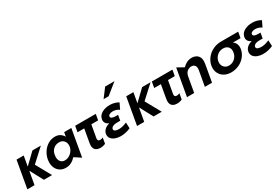

<svg xmlns="http://www.w3.org/2000/svg" viewBox="82 -1984 4590 3156"><g transform="rotate(-30 2377.0 -406.0)"><path d="M238 -512H102L12 0H148L192 -249L326 0H481L321 -289L564 -512H404L204 -320Z M848 -409Q903 -409 935.5 -373.5Q968 -338 968 -286Q968 -241 943 -198.5Q918 -156 876 -129.5Q834 -103 787 -103Q736 -103 708.5 -136.5Q681 -170 681 -224Q681 -246 685 -265Q696 -332 740 -370.5Q784 -409 848 -409ZM1142 -512H1006L992 -433Q965 -478 927 -501Q889 -524 835 -524Q763 -524 702 -487Q641 -450 601 -388.5Q561 -327 548 -256Q543 -226 543 -202Q543 -142 566 -94Q589 -46 634 -17.5Q679 11 741 11Q798 11 843 -12Q888 -35 930 -80L1052 0Z M1606 -512 1586 -400H1457L1415 -164Q1413 -150 1413 -145Q1413 -105 1455 -105Q1485 -105 1511 -119L1492 -10Q1447 11 1397 11Q1338 11 1305.5 -17.5Q1273 -46 1273 -103Q1273 -124 1277 -144L1322 -400H1195L1215 -512Z M1812 -104Q1845 -104 1880.5 -112Q1916 -120 1964 -141L1969 -29Q1875 12 1782 12Q1727 12 1682 -4.5Q1637 -21 1610.5 -51Q1584 -81 1584 -121Q1584 -173 1620.5 -212Q1657 -251 1721 -266Q1685 -281 1666 -306Q1647 -331 1647 -364Q1647 -371 1649 -385Q1661 -451 1725 -487.5Q1789 -524 1876 -524Q1966 -524 2039 -480L1986 -370Q1931 -409 1866 -409Q1829 -409 1804 -395Q1779 -381 1779 -358Q1779 -337 1803.5 -326Q1828 -315 1870 -315H1916L1898 -213H1840Q1781 -213 1751 -195Q1721 -177 1721 -150Q1721 -125 1748.5 -114.5Q1776 -104 1812 -104ZM1838 -657H1934L2141 -824H1964Z M2320 -512H2184L2094 0H2230L2274 -249L2408 0H2563L2403 -289L2646 -512H2486L2286 -320Z M3061 -512 3041 -400H2912L2870 -164Q2868 -150 2868 -145Q2868 -105 2910 -105Q2940 -105 2966 -119L2947 -10Q2902 11 2852 11Q2793 11 2760.5 -17.5Q2728 -46 2728 -103Q2728 -124 2732 -144L2777 -400H2650L2670 -512Z M3579 -376Q3579 -448 3537.5 -485.5Q3496 -523 3430 -523Q3335 -523 3257 -443L3132 -512L3042 0H3178L3229 -286Q3239 -345 3276 -374Q3313 -403 3355 -403Q3390 -403 3412.5 -381.5Q3435 -360 3435 -317Q3435 -303 3432 -286L3381 0H3517L3575 -329Q3579 -352 3579 -376Z M4207 -277Q4207 -260 4204 -242Q4191 -169 4144 -111Q4097 -53 4027 -20.5Q3957 12 3879 12Q3809 12 3755.5 -16Q3702 -44 3673 -93Q3644 -142 3644 -203Q3644 -228 3648 -249Q3661 -320 3707 -380Q3753 -440 3825 -476Q3897 -512 3983 -512H4309L4289 -400H4145Q4207 -357 4207 -277ZM4071 -250Q4074 -268 4074 -284Q4074 -335 4041.5 -366Q4009 -397 3953 -397Q3888 -397 3840.5 -355.5Q3793 -314 3782 -251Q3780 -235 3780 -226Q3780 -175 3813 -139.5Q3846 -104 3901 -104Q3965 -104 4012 -145.5Q4059 -187 4071 -250Z M4515 -104Q4548 -104 4583.5 -112Q4619 -120 4667 -141L4672 -29Q4578 12 4485 12Q4430 12 4385 -4.5Q4340 -21 4313.5 -51Q4287 -81 4287 -121Q4287 -173 4323.5 -212Q4360 -251 4424 -266Q4388 -281 4369 -306Q4350 -331 4350 -364Q4350 -371 4352 -385Q4364 -451 4428 -487.5Q4492 -524 4579 -524Q4669 -524 4742 -480L4689 -370Q4634 -409 4569 -409Q4532 -409 4507 -395Q4482 -381 4482 -358Q4482 -337 4506.5 -326Q4531 -315 4573 -315H4619L4601 -213H4543Q4484 -213 4454 -195Q4424 -177 4424 -150Q4424 -125 4451.5 -114.5Q4479 -104 4515 -104Z"/></g></svg>

Font: Geom SemiBold
Style: Bold Italic
Weight: 600
Italic angle: -10°
Version: Version 1.102